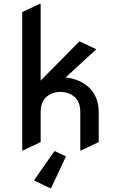

<svg xmlns="http://www.w3.org/2000/svg" viewBox="-20 -777 616 1017"><path d="M97.7 19.5V-712.9L190.4 -756.8H195.3V-350.1L399.4 -556.6H404.3L490.2 -516.1L328.1 -367.2Q397.5 -357.9 442.4 -321.8Q502.9 -272 502.9 -181.6V-24.4L410.2 19.5H405.3V-181.6Q405.3 -237.8 374.8 -263.9Q344.2 -290 300.3 -290Q256.3 -290 225.6 -263.7Q195.3 -237.3 195.3 -181.6V-24.4L102.5 19.5ZM250.5 219.7H245.6L159.7 178.7L267.6 24.4H272.5L329.6 51.3Z"/></svg>

Font: Nova Round
Style: Book
Weight: 400
Version: Version 2.000